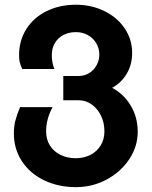

<svg xmlns="http://www.w3.org/2000/svg" viewBox="-20 -576 640 810"><path d="M38.5 -13Q38.5 -41 44.2 -64.8Q50 -88.5 64.5 -124H202Q188.5 -100 181.5 -74Q174.5 -48 174.5 -23Q174.5 13 191.2 38.8Q208 64.5 236.5 78Q265 91.5 300 91.5Q332.5 91.5 360 78Q387.5 64.5 404 38.8Q420.5 13 420.5 -22Q420.5 -58.5 405.8 -88.5Q391 -118.5 366.2 -135.8Q341.5 -153 312.5 -153H247V-255.5H312.5Q336 -255.5 355.8 -267.5Q375.5 -279.5 387.2 -300.2Q399 -321 399 -346Q399 -372 386 -393.8Q373 -415.5 350.5 -428Q328 -440.5 300.5 -440.5Q271 -440.5 247.8 -428.5Q224.5 -416.5 211.5 -394.5Q198.5 -372.5 198.5 -343Q198.5 -311.5 209.5 -285H73.5Q66 -302.5 63.2 -313.8Q60.5 -325 60.5 -343.5Q60.5 -405 91.2 -453.5Q122 -502 176.5 -529Q231 -556 300.5 -556Q366 -556 420.5 -529.2Q475 -502.5 506.2 -456Q537.5 -409.5 537.5 -353.5Q537.5 -302.5 514 -264Q490.5 -225.5 453 -205.5Q501.5 -180 531.2 -131Q561 -82 561 -20Q561 42 525.2 95.8Q489.5 149.5 429.8 181.5Q370 213.5 300.5 213.5Q225.5 213.5 165.8 184.5Q106 155.5 72.2 103.8Q38.5 52 38.5 -13Z"/></svg>

Font: JuliaMono ExtraBold
Style: Regular
Weight: 800
Monospace: yes
Designer: cormullion
Foundry: corm
Version: Version 0.055; ttfautohint (v1.8.4)